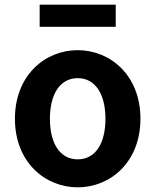

<svg xmlns="http://www.w3.org/2000/svg" viewBox="-20 -789 666 823"><path d="M313 14C453 14 582 -94 582 -280C582 -466 453 -574 313 -574C173 -574 44 -466 44 -280C44 -94 173 14 313 14ZM313 -106C237 -106 194 -174 194 -280C194 -385 237 -454 313 -454C389 -454 432 -385 432 -280C432 -174 389 -106 313 -106ZM150 -674H476V-769H150Z"/></svg>

Font: Source Han Sans JP
Style: Bold
Weight: 700
Designer: Ryoko NISHIZUKA 西塚涼子 (kana, bopomofo & ideographs); Paul D. Hunt (Latin, Greek & Cyrillic); Sandoll Communications 산돌커뮤니
Foundry: Adobe
Version: Version 2.002;hotconv 1.0.116;makeotfexe 2.5.65601